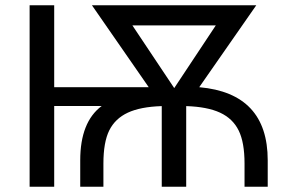

<svg xmlns="http://www.w3.org/2000/svg" viewBox="-20 -708 1093 728"><path d="M92.3 0V-688H185.5V-377.4H543.9L328.6 -688H951.7L735.4 -377.4Q995.1 -354.5 995.1 -100.1V0H907.2V-87.9Q907.2 -168 885 -213.1Q862.8 -258.3 814.5 -280.8Q766.1 -303.2 686 -305.7V0H593.3V-305.7Q512.7 -303.2 464.6 -280.8Q416.5 -258.3 394.3 -213.6Q372.1 -168.9 372.1 -87.9V0H284.2V-100.1Q284.2 -245.6 365.7 -306.2H185.5V0ZM640.6 -374 798.3 -611.8H481.9Z"/></svg>

Font: Arial
Style: Regular
Weight: 400
Designer: Steve Matteson
Foundry: Ascender Corporation
Version: Version 2.00.3